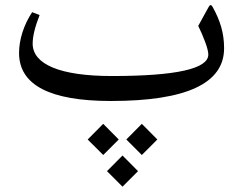

<svg xmlns="http://www.w3.org/2000/svg" viewBox="-20 -363 941 743"><path d="M412.6 -68.8C211.9 -68.8 106.4 -114.3 106.4 -194.3C106.4 -222.2 115.2 -258.8 133.3 -304.7L104.5 -315.9C71.8 -267.1 53.7 -208.5 53.7 -158.2C53.7 -34.2 172.4 27.8 409.2 27.8C701.2 27.8 847.2 -40 847.2 -176.3C847.2 -235.4 832 -283.7 802.7 -336.4C800.3 -340.8 797.4 -343.3 794.9 -343.3C792.5 -343.3 790 -340.8 787.6 -336.4L747.1 -262.7C756.8 -243.7 765.6 -222.7 773.9 -200.7C782.2 -178.7 786.1 -162.1 786.1 -151.9C786.1 -96.7 661.6 -68.8 412.6 -68.8ZM514.2 299.3 454.1 238.8 394 299.3 454.1 359.4ZM588.9 176.8 528.8 116.2 468.8 176.8 528.8 236.8ZM439.5 176.8 379.4 116.2 319.3 176.8 379.4 236.8Z"/></svg>

Font: Parastoo
Style: Regular
Weight: 400
Foundry: Saber Rastikerdar (saber.rastikerdar@gmail.com)
Version: Version 2.0.1